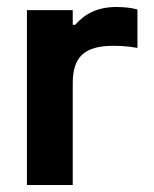

<svg xmlns="http://www.w3.org/2000/svg" viewBox="-20 -529 441 549"><path d="M313 -509C258 -509 222 -489 195 -458H188V-500H57V0H188V-291C188 -366 221 -398 304 -398C320 -398 347 -397 373 -392V-502C354 -507 334 -509 313 -509Z"/></svg>

Font: LT Wave Alt Bold
Style: Regular
Weight: 700
Designer: Daniel Lyons
Version: Version 2.5 (Glyphs App)